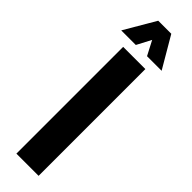

<svg xmlns="http://www.w3.org/2000/svg" viewBox="-275 -767 763 763"><g transform="rotate(45 106.5 -386.0)"><path d="M45.1 0V-600H169.9V0ZM-6.6 -640.9 70.2 -772.1H143.5L220.4 -640.9H138.4L107 -701.1L75.3 -640.9Z"/></g></svg>

Font: Big Shoulders Stencil Display SC Thin
Style: Regular
Weight: 100
Designer: Patric King
Foundry: XO Type Co
Version: Version 2.001